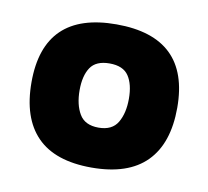

<svg xmlns="http://www.w3.org/2000/svg" viewBox="-50 -761 482 445"><g transform="rotate(10 191.5 -538.5)"><path d="M249 -542Q249 -576 236 -595.5Q223 -615 191 -615Q159 -615 146 -595.5Q133 -576 133 -542Q133 -508 146 -486Q159 -464 191 -464Q223 -464 236 -486Q249 -508 249 -542ZM363 -541Q363 -457 320 -413.5Q277 -370 191 -370Q105 -370 62.5 -413.5Q20 -457 20 -541Q20 -707 191 -707Q363 -707 363 -541Z"/></g></svg>

Font: Share
Style: Bold
Weight: 700
Designer: Ralph du Carrois
Version: Version 1.002